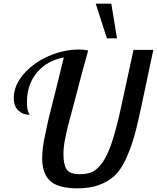

<svg xmlns="http://www.w3.org/2000/svg" viewBox="-20 -1020 856 1047"><path d="M55 -485Q55 -553 108 -615Q161 -677 244 -713.5Q327 -750 413 -750Q435 -750 461 -745L424 -611L394 -496L370 -406Q356 -356 349.5 -328.5Q343 -301 336.5 -270Q330 -239 328 -218.5Q326 -198 326 -179Q326 -122 343.5 -96Q361 -70 415 -70Q455 -70 482 -82Q509 -94 537 -131.5Q565 -169 590 -243.5Q615 -318 641 -439L708 -748H816L750 -436Q729 -336 710.5 -272Q692 -208 665 -150Q638 -92 603.5 -60.5Q569 -29 519.5 -11Q470 7 403 7Q298 7 254 -33Q210 -73 210 -155Q210 -182 213.5 -213Q217 -244 228 -294L244 -368Q249 -391 268.5 -466.5Q288 -542 292 -560L328 -707Q235 -689 181 -624Q127 -559 127 -463Q127 -449 128 -438Q129 -427 131 -420Q133 -413 135 -408L139 -400Q141 -395 142 -394Q105 -394 80 -417.5Q55 -441 55 -485ZM502 -1000H587L618 -811H563Z"/></svg>

Font: Lobster Two
Style: Italic
Weight: 400
Designer: Pablo Impallari
Foundry: Pablo Impallari. www.impallari.com
Version: Version 1.006